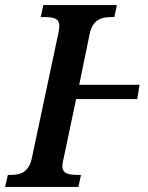

<svg xmlns="http://www.w3.org/2000/svg" viewBox="-40 -734 582 754"><path d="M-20 0H268L278 -47H267C225 -47 205 -54 205 -82C205 -89 207 -102 210 -113L259 -345H499L508 -401H271L312 -600C324 -658 359 -667 398 -667H409L419 -714H130L120 -667H132C175 -667 193 -660 193 -632C193 -625 191 -611 188 -598L85 -113C73 -56 39 -47 2 -47H-9Z"/></svg>

Font: Noto Serif Condensed SemiBold
Style: Italic
Weight: 600
Width: 3
Italic angle: -12°
Designer: Monotype Design Team
Foundry: Monotype Imaging Inc.
Version: Version 2.014